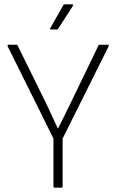

<svg xmlns="http://www.w3.org/2000/svg" viewBox="-20 -860 533 880"><path d="M230 0Q225 0 225 -5V-225L15 -648Q14 -652 15.5 -653.5Q17 -655 19 -655H56Q60 -655 61 -651L194 -381Q207 -353 220 -325.5Q233 -298 245 -271H246Q260 -298 273 -325Q286 -352 300 -380L431 -651Q432 -655 437 -655H474Q477 -655 478 -653.5Q479 -652 478 -648L267 -225V-5Q267 0 262 0ZM213 -725Q210 -725 209 -726.5Q208 -728 210 -730L270 -836Q273 -840 276 -840H310Q314 -840 315 -838.5Q316 -837 314 -833L247 -729Q245 -725 240 -725Z"/></svg>

Font: Sofia Sans Semi Condensed ExtraLight
Style: Regular
Weight: 250
Version: Version 4.100